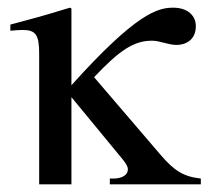

<svg xmlns="http://www.w3.org/2000/svg" viewBox="-20 -480 543 500"><path d="M503 0V-15C458 -20 434 -35 398 -77L225 -279C292 -350 329 -374 376 -374C397 -374 417 -363 440 -363C461 -363 490 -374 490 -412C490 -439 469 -460 431 -460C391 -460 335 -446 166 -258V-458L162 -460C123 -448 97 -440 37 -424L7 -416V-400C20 -401 29 -402 39 -402C73 -402 82 -389 82 -341V0H166V-227L297 -68C307 -56 313 -47 313 -39C313 -25 299 -15 275 -15H266V0Z"/></svg>

Font: STIX Math
Style: Regular
Weight: 400
Designer: MicroPress Inc., with final additions and corrections provided by Coen Hoffman, Elsevier (retired)
Version: Version 1.1.0